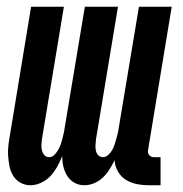

<svg xmlns="http://www.w3.org/2000/svg" viewBox="-20 -540 540 568"><path d="M70 8Q54 8 40.5 0.5Q27 -7 19 -20Q11 -33 8 -48.5Q5 -64 4 -79.5Q3 -95 5 -111.5Q7 -128 10 -144L72 -520H169L104 -128Q103 -120 102.5 -111.5Q102 -103 104 -95Q106 -87 111.5 -81Q117 -75 125 -75Q134 -75 140.5 -81.5Q147 -88 151.5 -95.5Q156 -103 159 -111Q162 -119 164 -127.5Q166 -136 168 -144Q170 -152 171 -160L231 -520H329L264 -128Q263 -120 262.5 -111.5Q262 -103 263.5 -95Q265 -87 270.5 -81Q276 -75 285 -75Q293 -75 300 -81.5Q307 -88 311.5 -95.5Q316 -103 318.5 -111Q321 -119 323.5 -127.5Q326 -136 328 -144Q330 -152 331 -160L391 -520H488L418 -96Q417 -92 418 -88Q419 -84 421.5 -81Q424 -78 427.5 -76.5Q431 -75 435 -75H455V8H421Q402 8 384.5 4.5Q367 1 352.5 -8Q338 -17 329 -32.5Q320 -48 319 -66Q312 -52 304 -39Q296 -26 284.5 -15Q273 -4 258.5 2Q244 8 230 8Q213 8 200 0.5Q187 -7 179 -19.5Q171 -32 167.5 -47Q164 -62 164 -78Q158 -63 149.5 -47.5Q141 -32 129.5 -19.5Q118 -7 102 0.5Q86 8 70 8Z"/></svg>

Font: Iosevka Term Curly
Style: Bold Italic
Weight: 700
Italic angle: -9°
Designer: Belleve Invis
Foundry: Belleve Invis
Version: Version 32.3.0